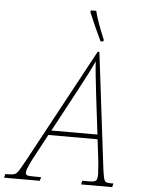

<svg xmlns="http://www.w3.org/2000/svg" viewBox="-121 -979 760 1026"><g transform="rotate(5 259.0 -465.5)"><path d="M525 -20 520 0H353L358 -20H393Q423 -20 431 -27.5Q439 -35 439 -63Q439 -67 435 -123L420 -248H156L81 -108Q54 -54 54 -39Q54 -26 62.5 -23Q71 -20 103 -20H137L132 0H-60L-55 -20H-40Q-17 -20 -6 -24Q5 -28 15 -43Q25 -58 47 -98L380 -714H389L464 -98Q469 -59 473 -44Q477 -29 484 -24.5Q491 -20 509 -20ZM417 -273 391 -489Q376 -616 374 -662Q349 -606 288 -493L170 -273ZM322 -923 325 -931H353Q365 -880 407 -779L404 -771H390Q355 -843 322 -923Z"/></g></svg>

Font: Noto Serif NarrowThin
Style: Italic
Weight: 250
Width: 4
Italic angle: -12°
Designer: Monotype Design Team
Foundry: Monotype Imaging Inc.
Version: Version 1.001